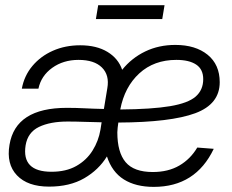

<svg xmlns="http://www.w3.org/2000/svg" viewBox="-20 -709 894 739"><path d="M168.9 9.3Q86.4 9.3 45.2 -34.2Q3.9 -77.6 16.6 -151.9Q40 -293.9 237.3 -293.9Q272.9 -293.9 305.2 -292.2Q337.4 -290.5 379.9 -289.6L393.1 -369.6Q401.9 -419.9 372.3 -449.2Q342.8 -478.5 282.2 -478.5Q223.6 -478.5 180.9 -447.8Q138.2 -417 127.9 -367.7H64Q73.2 -417.5 104.7 -455.1Q136.2 -492.7 183.6 -513.7Q231 -534.7 288.6 -534.7Q351.6 -534.7 393.6 -509.3Q435.5 -483.9 450.2 -440.4Q486.8 -485.8 539.1 -511Q591.3 -536.1 654.8 -536.1Q732.4 -536.1 779.1 -498.3Q825.7 -460.4 825.7 -392.6Q825.7 -308.1 731.4 -273.2Q637.2 -238.3 435.5 -237.3Q434.1 -228 432.9 -217.8Q431.6 -207.5 431.6 -199.7Q431.6 -122.6 463.6 -84.7Q495.6 -46.9 567.9 -46.9Q627.4 -46.9 670.2 -71.8Q712.9 -96.7 739.3 -141.1L802.7 -136.2Q732.9 10.3 571.8 10.3Q502.4 10.3 456.8 -18.3Q411.1 -46.9 391.6 -106.9Q359.9 -55.2 304.2 -22.9Q248.5 9.3 168.9 9.3ZM442.9 -287.6Q564.9 -288.6 634.5 -300.3Q704.1 -312 733.2 -337.4Q762.2 -362.8 762.2 -404.3Q762.2 -442.4 735.1 -460.4Q708 -478.5 658.7 -478.5Q572.8 -478.5 516.1 -426.5Q459.5 -374.5 442.9 -287.6ZM371.1 -238.3Q338.4 -238.8 304.9 -240Q271.5 -241.2 240.2 -241.2Q173.3 -241.2 130.1 -220.5Q86.9 -199.7 78.6 -149.9Q62.5 -47.9 178.2 -47.9Q234.4 -47.9 273.7 -70.1Q313 -92.3 336.2 -129.4Q359.4 -166.5 366.7 -210ZM613.3 -689 604.5 -635.7H349.1L357.9 -689Z"/></svg>

Font: Inter Display Light
Style: Italic
Weight: 300
Italic angle: -9.39999°
Designer: Rasmus Andersson
Foundry: rsms
Version: Version 4.000;git-a52131595